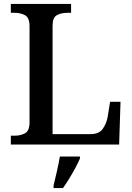

<svg xmlns="http://www.w3.org/2000/svg" viewBox="-20 -734 672 975"><path d="M35 0V-45H55Q85 -45 107.5 -57.5Q130 -70 130 -113V-600Q130 -644 107.5 -656.5Q85 -669 53 -669H35V-714H341V-669H323Q291 -669 269 -657Q247 -645 247 -604V-53H441Q483 -53 502 -80Q521 -107 527 -142L539 -217H592L585 0ZM252 208Q260 176 269 136Q278 96 284 61H386V71Q377 92 362.5 119Q348 146 331.5 173Q315 200 300 221H252Z"/></svg>

Font: Noto Serif Sinhala Medium
Style: Regular
Weight: 500
Designer: Jelle Bosma - Monotype Design Team
Foundry: Monotype Imaging Inc.
Version: Version 2.007; ttfautohint (v1.8.4.7-5d5b)